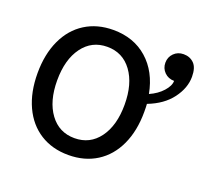

<svg xmlns="http://www.w3.org/2000/svg" viewBox="-99 -643 822 771"><g transform="rotate(20 312.0 -257.5)"><path d="M491 -289Q492 -278 492 -255Q492 -174 464 -113.5Q436 -53 384.5 -20.5Q333 12 264 12Q195 12 143.5 -20.5Q92 -53 64 -113.5Q36 -174 36 -255Q36 -336 64 -396.5Q92 -457 143.5 -489.5Q195 -522 264 -522Q351 -522 409.5 -470.5Q468 -419 485 -329Q519 -344 540.5 -368Q562 -392 562 -413Q537 -413 520.5 -429.5Q504 -446 504 -470Q504 -494 520.5 -510.5Q537 -527 562 -527Q589 -527 606.5 -509.5Q624 -492 624 -453Q624 -405 590 -359.5Q556 -314 491 -289ZM408 -255Q408 -344 369 -397Q330 -450 264 -450Q198 -450 159 -397Q120 -344 120 -255Q120 -166 159 -113Q198 -60 264 -60Q330 -60 369 -113Q408 -166 408 -255Z"/></g></svg>

Font: Thasadith
Style: Bold
Weight: 700
Designer: Cadson Demak Co.,Ltd.
Foundry: Cadson Demak Co.,Ltd.
Version: Version 1.000; ttfautohint (v1.6)